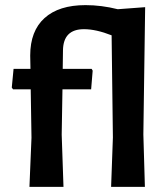

<svg xmlns="http://www.w3.org/2000/svg" viewBox="-20 -730 652 750"><path d="M338 -461 342 -454 336 -381H224L221 -204L228 0H95L103 -192L100 -381H31L26 -388L33 -461H99L98 -513Q98 -609 154 -659.5Q210 -710 314 -710Q376 -710 440 -694L547 -702L540 -205L546 0H414L421 -193L416 -592Q355 -616 308 -616Q227 -616 226 -533L225 -461Z"/></svg>

Font: Alegreya Sans
Style: Bold
Weight: 700
Designer: Juan Pablo del Peral
Foundry: Huerta Tipografica
Version: Version 2.007